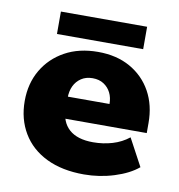

<svg xmlns="http://www.w3.org/2000/svg" viewBox="-66 -587 613 658"><g transform="rotate(10 240.5 -258.0)"><path d="M268 10Q192 10 137.5 -16.5Q83 -43 54 -91.5Q25 -140 25 -203Q25 -264 52.5 -311Q80 -358 129 -385Q178 -412 244 -412Q309 -412 356.5 -385Q404 -358 430 -311Q456 -264 456 -202V-167H102V-243H313Q313 -265 304.5 -282Q296 -299 280 -309.5Q264 -320 241 -320Q218 -320 201.5 -309Q185 -298 176.5 -280Q168 -262 168 -238V-202Q168 -155 196.5 -129.5Q225 -104 280 -104Q315 -104 347 -113.5Q379 -123 404 -143L455 -48Q424 -22 373 -6Q322 10 268 10ZM94 -448V-526H394V-448Z"/></g></svg>

Font: Rokkitt ExtraBold
Style: Regular
Weight: 800
Version: Version 3.103